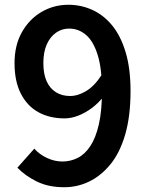

<svg xmlns="http://www.w3.org/2000/svg" viewBox="-20 -772 620 806"><path d="M250 14Q183 14 134.5 -10Q86 -34 53 -68L124 -148Q145 -124 177 -109Q209 -94 242 -94Q276 -94 306 -109Q336 -124 359 -158.5Q382 -193 395 -250Q408 -307 408 -390Q408 -484 390 -541.5Q372 -599 341 -625.5Q310 -652 270 -652Q240 -652 215.5 -635Q191 -618 176.5 -586Q162 -554 162 -507Q162 -462 175.5 -431.5Q189 -401 214.5 -385Q240 -369 274 -369Q307 -369 342 -390Q377 -411 407 -458L414 -366Q393 -339 365.5 -318.5Q338 -298 308.5 -286.5Q279 -275 251 -275Q189 -275 142 -300.5Q95 -326 68 -378Q41 -430 41 -507Q41 -582 72 -637Q103 -692 154.5 -722Q206 -752 267 -752Q320 -752 367.5 -730.5Q415 -709 451 -665Q487 -621 507.5 -552.5Q528 -484 528 -390Q528 -284 505.5 -207Q483 -130 443 -81.5Q403 -33 353.5 -9.5Q304 14 250 14Z"/></svg>

Font: Noto Sans TC Thin SemiBold
Style: Regular
Weight: 600
Version: Version 2.004-H2;hotconv 1.0.118;makeotfexe 2.5.65603